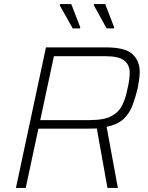

<svg xmlns="http://www.w3.org/2000/svg" viewBox="-20 -920 727 940"><path d="M58 0 205 -688H498Q593 -688 628.5 -655Q664 -622 664 -568Q664 -550 661 -529Q658 -508 654 -487Q643 -443 629 -405Q615 -367 586.5 -339Q558 -311 502 -299L557 0H506L454 -291Q441 -291 428 -290.5Q415 -290 401 -290H168L106 0ZM177 -332H418Q490 -332 526.5 -352Q563 -372 579.5 -407Q596 -442 605 -489Q610 -510 612.5 -528.5Q615 -547 615 -564Q615 -602 588.5 -623.5Q562 -645 493 -645H244ZM371 -781H336L272 -895L275 -900H329L373 -786ZM537 -781H502L439 -895L441 -900H495L539 -786Z"/></svg>

Font: Saira ExtraLight
Style: Italic
Weight: 200
Italic angle: -12°
Designer: Hector Gatti with collaboration of the Omnibus-Type team
Foundry: Omnibus-Type
Version: Version 1.100; ttfautohint (v1.8.3)